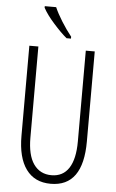

<svg xmlns="http://www.w3.org/2000/svg" viewBox="-62 -972 617 1024"><g transform="rotate(5 247.0 -460.5)"><path d="M266.1 -771Q235.4 -795.9 193.4 -843.3Q154.3 -887.2 135.3 -922.9V-931.2H196.3Q210.4 -898.4 236.3 -856.9Q262.2 -815.4 289.6 -781.2V-771ZM421.9 -713.9V-231.9Q421.9 9.8 249 9.8Q162.6 9.8 117.2 -52.7Q71.8 -114.7 71.8 -231.9V-713.9H120.1V-226.1Q120.1 -132.8 153.3 -85Q187.5 -36.1 249 -36.1Q310.5 -36.1 342.3 -85Q374 -133.8 374 -228V-713.9Z"/></g></svg>

Font: Germano
Style: Regular
Weight: 300
Width: 3
Foundry: Ascender Corporation
Version: Version 1.10; ttfautohint (v1.5)